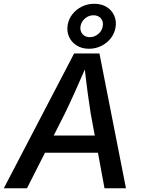

<svg xmlns="http://www.w3.org/2000/svg" viewBox="-41 -1016 769 1036"><path d="M-20.5 0 358.9 -727.5H495.6L638.7 0H522.9L448.2 -404.8Q440.9 -449.7 431.6 -518.8Q422.4 -587.9 412.1 -681.6H434.6Q395.5 -591.3 364.5 -522.7Q333.5 -454.1 309.6 -404.8L104.5 0ZM151.4 -191.9 167 -284.7H544.9L529.8 -191.9ZM439.5 -752.9Q400.9 -752.9 372.8 -770.5Q344.7 -788.1 331.5 -817.4Q318.4 -846.7 324.2 -881.8Q329.6 -913.6 349.9 -939.5Q370.1 -965.3 400.9 -980.5Q431.6 -995.6 467.3 -995.6Q506.3 -995.6 534.2 -978.5Q562 -961.4 575.2 -932.1Q588.4 -902.8 582.5 -868.2Q577.1 -835.4 556.6 -809.3Q536.1 -783.2 505.4 -768.1Q474.6 -752.9 439.5 -752.9ZM443.4 -815.4Q468.3 -815.4 488.5 -832Q508.8 -848.6 513.2 -873.5Q518.1 -898.9 503.9 -916.3Q489.7 -933.6 463.4 -933.6Q438 -933.6 418 -916.7Q397.9 -899.9 393.6 -875Q389.2 -850.1 403.6 -832.8Q418 -815.4 443.4 -815.4Z"/></svg>

Font: Inter Medium
Style: Italic
Weight: 500
Italic angle: -9.3988°
Designer: Rasmus Andersson
Foundry: rsms
Version: Version 4.001;git-66647c0bb